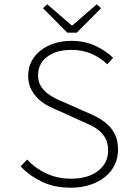

<svg xmlns="http://www.w3.org/2000/svg" viewBox="-20 -861 640 893"><path d="M309 12Q233 12 175.5 -15.5Q118 -43 76 -87L106 -119Q144 -78 196 -54Q248 -30 310 -30Q390 -30 436.5 -66.5Q483 -103 483 -161Q483 -192 472.5 -213.5Q462 -235 444.5 -250.5Q427 -266 403.5 -277.5Q380 -289 354 -300L255 -345Q232 -354 206.5 -367Q181 -380 160 -399.5Q139 -419 125 -445.5Q111 -472 111 -509Q111 -545 126 -574.5Q141 -604 168 -625.5Q195 -647 232 -659Q269 -671 312 -671Q375 -671 424.5 -647.5Q474 -624 506 -592L479 -562Q448 -592 406.5 -610.5Q365 -629 311 -629Q242 -629 199.5 -597Q157 -565 157 -511Q157 -482 169 -462Q181 -442 199.5 -427.5Q218 -413 239.5 -402.5Q261 -392 281 -384L380 -340Q410 -328 437 -313Q464 -298 484.5 -278Q505 -258 517 -230.5Q529 -203 529 -165Q529 -127 513.5 -94.5Q498 -62 469 -38.5Q440 -15 399.5 -1.5Q359 12 309 12ZM293 -709 180 -823 200 -841 313 -743H317L430 -841L450 -823L337 -709Z"/></svg>

Font: Source Code Pro Light
Style: Regular
Weight: 300
Monospace: yes
Designer: Paul D. Hunt, Teo Tuominen
Foundry: Adobe Systems Incorporated
Version: Version 2.030;PS 1.000;hotconv 16.6.51;makeotf.lib2.5.65220